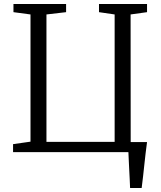

<svg xmlns="http://www.w3.org/2000/svg" viewBox="-20 -763 810 963"><path d="M632.5 180Q631.5 157.5 630.5 134.8Q629.5 112 628.2 89.2Q627 66.5 626 44Q625 21.5 624 0H45.5V-40L133 -52.5V-690.5L47.5 -702V-743H311.5V-702L213 -690.5V-51.5H555V-690.5L476.5 -702V-743H717.5V-702L635 -690.5L635.5 -50.5H717.5Q713.5 -22 710.2 6.8Q707 35.5 703.8 64.5Q700.5 93.5 697.5 122.5Q694.5 151.5 690.5 180Z"/></svg>

Font: Merriweather 28pt Light
Style: Regular
Weight: 300
Version: Version 2.100